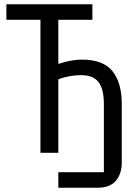

<svg xmlns="http://www.w3.org/2000/svg" viewBox="-20 -718 640 902"><path d="M254 91H468V-230Q468 -299 443 -332Q418 -365 361 -365Q332 -365 303.5 -359.5Q275 -354 254 -345V0H170V-625H10V-698H414V-625H254V-419H259Q282 -427 310 -432.5Q338 -438 364 -438Q465 -438 508.5 -383.5Q552 -329 552 -230V46Q552 98 524.5 131Q497 164 438 164H254Z"/></svg>

Font: PlemolJP35 Console
Style: Regular
Weight: 400
Version: v2.0.3; ttfautohint (v1.8.4.7-5d5b-dirty) -l 6 -r 45 -G 200 